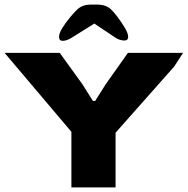

<svg xmlns="http://www.w3.org/2000/svg" viewBox="-20 -819 820 839"><path d="M292 0V-243L0 -588H241L340 -451L386 -378H396L442 -451L539 -588H780L741 -528L485 -239V0ZM238 -658Q238 -674 253.5 -698.5Q269 -723 288 -745.5Q307 -768 318 -778Q329 -788 343 -793.5Q357 -799 382 -799H402Q426 -799 441 -793Q456 -787 465 -778Q476 -768 493.5 -745Q511 -722 525.5 -697.5Q540 -673 540 -658Q540 -641 521 -642Q502 -643 485 -654L392 -716L293 -654Q272 -641 255 -640.5Q238 -640 238 -658Z"/></svg>

Font: Goldman
Style: Bold
Weight: 700
Designer: Jaikishan Patel
Version: Version 1.000; ttfautohint (v1.8.3)